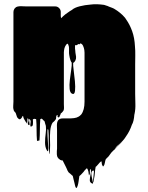

<svg xmlns="http://www.w3.org/2000/svg" viewBox="-20 -551 714 929"><path d="M618 53Q608 83 591 107Q591 108 589 110Q581 123 573 131L564 140Q560 144 555.5 148Q551 152 546 156Q543 159 540 163.5Q537 168 534 172Q528 178 519 187L517 190Q520 187 524 183Q528 179 532 175Q533 173 534 172Q560 146 567.5 138.5Q575 131 570.5 136Q566 141 555 152Q544 163 532 175Q530 178 527 180Q520 187 516 191Q510 200 505.5 205.5Q501 211 492 219Q489 226 487.5 236Q486 246 481 253Q479 255 477 253Q476 251 475 248.5Q474 246 473 244Q472 240 472 236Q472 232 470 229Q462 235 456 243Q454 246 448 252Q447 253 446 254Q445 255 443 256Q440 270 439 285Q438 300 435 314Q434 318 433.5 326Q433 334 431 330Q430 321 432 306Q434 291 434.5 280.5Q435 270 427 276Q421 280 422 291.5Q423 303 426 314.5Q429 326 430 333Q431 340 424 336Q414 331 414.5 319.5Q415 308 418 295Q421 282 420 271Q420 270 418 268Q416 266 416 268Q414 275 415 282.5Q416 290 412 296Q410 300 409.5 292Q409 284 408 280Q408 280 405.5 272Q403 264 400 263Q400 263 397 266Q393 269 390 273Q387 277 384 281L371 295Q370 296 368 297.5Q366 299 364 301Q363 308 362 314.5Q361 321 360 328Q359 332 358.5 337Q358 342 356 347Q354 353 352 357Q350 359 348 358Q346 356 344 350Q343 345 340 333Q337 321 336 317Q334 307 332 300Q331 299 330 298.5Q329 298 328 297Q328 297 326 295Q324 293 320.5 290Q317 287 312 283Q309 279 307 275Q305 270 303 265.5Q301 261 299 257Q295 249 291 241Q287 233 283 225H278L270 222Q269 220 267.5 219Q266 218 264 217Q257 210 256 202Q255 199 255 195.5Q255 192 255 188V180Q256 175 256 168.5Q256 162 256 156V80Q256 72 255.5 62.5Q255 53 256 46Q259 22 283 22H313Q326 22 338.5 20.5Q351 19 361 13Q365 11 373 3Q389 -18 389 -59V-296Q389 -305 388 -309Q388 -312 386 -318Q385 -320 384.5 -322.5Q384 -325 382 -329Q380 -334 376.5 -337Q373 -340 371 -341H369Q369 -341 368.5 -340Q368 -339 365 -337Q364 -336 363 -337Q362 -338 360 -338Q357 -337 354.5 -334.5Q352 -332 347 -332Q346 -332 345 -332.5Q344 -333 343 -332V-323Q343 -319 343 -315.5Q343 -312 344 -308Q344 -305 344.5 -302Q345 -299 345 -296Q347 -287 348 -277Q349 -267 345 -259Q342 -253 338 -249Q338 -249 337.5 -248.5Q337 -248 336 -248Q335 -248 335 -247.5Q335 -247 334 -247Q333 -236 336.5 -210.5Q340 -185 342.5 -157.5Q345 -130 343 -111.5Q341 -93 330 -97Q319 -101 317 -120Q315 -139 318 -164.5Q321 -190 324.5 -213Q328 -236 327 -248Q326 -249 324.5 -251.5Q323 -254 324 -252Q323 -254 322.5 -256Q322 -258 321 -259Q317 -271 315 -285Q315 -287 314.5 -289.5Q314 -292 314 -293V-316Q314 -325 312.5 -328.5Q311 -332 309 -338H308Q307 -338 306.5 -339Q306 -340 305 -340Q292 -327 290 -308L289 -298V-47Q289 -41 289.5 -34.5Q290 -28 289 -22Q289 -20 288 -18Q288 -17 287.5 -17Q287 -17 287 -16Q287 -15 286 -14L285 -13Q285 -12 284 -12Q284 -11 283 -10Q281 -7 278 -5Q276 -3 274 -2Q273 0 272.5 3Q272 6 270 8Q270 9 268 13.5Q266 18 262 17Q257 15 258.5 12.5Q260 10 260.5 8Q261 6 253 8V9Q253 7 252.5 11Q252 15 252 14Q252 16 251.5 20Q251 24 251 24Q250 25 250 26Q250 27 247 30Q246 31 245.5 32Q245 33 243 35Q241 36 239 38.5Q237 41 234 43Q225 58 223 82.5Q221 107 222 130.5Q223 154 222 167Q222 174 220.5 186.5Q219 199 218 192Q215 169 215.5 134Q216 99 214 77Q214 76 212 75Q210 74 210 75Q209 86 210 107Q211 128 212.5 147.5Q214 167 213 176.5Q212 186 206 175Q198 160 198 138.5Q198 117 201 96Q204 75 202 60Q202 57 201 54.5Q200 52 199 49L196 37Q195 35 194 34Q193 33 191 32Q190 32 189 30Q188 28 189 30Q188 28 186 26.5Q184 25 182 23Q181 23 180.5 23.5Q180 24 179 24Q178 25 176.5 24.5Q175 24 175 25Q173 47 173 76Q173 105 171 128Q171 129 167.5 129.5Q164 130 163 130Q162 131 160.5 131Q159 131 159 130Q157 107 157 77.5Q157 48 155 26Q155 25 151 25Q150 25 149.5 24.5Q149 24 147 24Q145 24 145 24L143 25Q142 26 140.5 26Q139 26 139 27Q139 27 139.5 35.5Q140 44 139 52Q138 60 131 61Q127 61 127 60Q126 52 128 41.5Q130 31 123 26Q120 23 121 31Q122 39 123 47.5Q124 56 119 54Q112 51 116.5 39.5Q121 28 116 23Q112 18 112.5 29.5Q113 41 111 46Q110 47 109 44.5Q108 42 107 41Q105 40 103 36Q100 31 98 27.5Q96 24 94 20Q93 18 93 15Q93 12 91 11Q91 10 89 10Q88 11 88 13Q88 15 86 17Q84 21 79.5 24.5Q75 28 70 24Q63 19 61 11Q59 3 56 -4Q55 -6 54 -7Q53 -8 52 -9Q48 -13 47 -16Q47 -17 46.5 -17.5Q46 -18 46 -19Q43 -28 44 -38.5Q45 -49 45 -59V-493Q45 -501 50 -509L56 -515Q58 -517 64 -519Q68 -520 72.5 -520.5Q77 -521 81 -521Q85 -521 93 -520.5Q101 -520 108 -520H247Q258 -520 266 -512Q274 -504 274 -493V-478Q274 -480 274 -474.5Q274 -469 276 -463L285 -472Q290 -477 296 -481.5Q302 -486 308 -490Q313 -494 318 -497Q323 -500 328 -503Q340 -514 365.5 -520.5Q391 -527 419 -529Q434 -531 449 -530.5Q464 -530 479 -528Q481 -528 482.5 -527.5Q484 -527 485 -527L494 -524Q497 -523 500.5 -522Q504 -521 507 -519Q515 -516 523 -513Q531 -510 538 -505Q548 -499 558 -491Q566 -485 572.5 -478.5Q579 -472 585 -465L591 -456Q608 -432 619.5 -400Q631 -368 633 -327Q635 -306 634.5 -282.5Q634 -259 634 -239V-97Q634 -75 635 -49Q636 -23 631 0Q631 2 630 4Q629 19 626 32Q623 45 618 53Z"/></svg>

Font: Rubik Wet Paint
Style: Regular
Weight: 400
Designer: Hubert and Fischer, NaN
Foundry: Hubert and Fischer, NaN
Version: Version 2.200